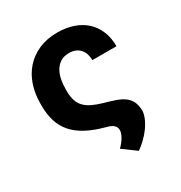

<svg xmlns="http://www.w3.org/2000/svg" viewBox="-169 -661 914 967"><g transform="rotate(-30 287.5 -177.0)"><path d="M301.5 -538.4Q351.6 -538.4 392.9 -524.3Q434.3 -510.3 463.8 -483.5Q493.3 -456.7 509.6 -417.8Q525.9 -378.9 525.9 -329.5H385.7Q385.7 -348 380.7 -364.3Q375.7 -380.7 365.2 -392.9Q354.8 -405.2 339 -412.3Q323.2 -419.4 301.5 -419.4Q269.9 -419.4 249.5 -405.7Q229 -392 217.2 -370.4Q205.3 -348.7 200.6 -322.3Q196 -295.8 196 -270.6V-257.8Q196 -226.2 203.5 -203.5Q210.9 -180.8 226.7 -164.4Q242.5 -148.1 266.5 -136.5Q290.5 -125 323.5 -115.4Q360.8 -105.1 388.8 -95.3Q416.9 -85.6 435.9 -71.7Q454.9 -57.9 465 -37.6Q475.1 -17.4 476.6 13.8Q476.2 35.9 465.7 60Q455.3 84.2 438.6 106.9Q421.9 129.6 401.1 149.5Q380.3 169.4 360.1 183.2L282.7 126.4Q306.8 102.3 318.2 80.8Q329.5 59.3 329.5 44.7Q329.5 26.6 316.9 15.4Q304.3 4.3 277.3 -2.5Q215.9 -18.8 172.6 -41.9Q129.3 -65 101.9 -96.2Q74.6 -127.5 62 -167.6Q49.4 -207.7 49.4 -257.8V-270.6Q49.4 -327.1 65.7 -375.9Q82 -424.7 114 -460.8Q146 -496.8 193 -517.6Q240.1 -538.4 301.5 -538.4Z"/></g></svg>

Font: Cannonade
Style: Bold
Weight: 700
Designer: Rasmus Andersson
Foundry: rsms
Version: Version 3.012;git-f93a4a705